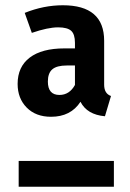

<svg xmlns="http://www.w3.org/2000/svg" viewBox="-20 -711 495 730"><path d="M225 -527H265V-548Q265 -581 250.5 -594Q236 -607 201 -607Q162 -607 101 -586L74 -662Q146 -691 219 -691Q376 -691 376 -556V-389Q376 -355 402 -346L379 -269Q311 -275 286 -324Q249 -267 174 -267Q116 -267 81.5 -302Q47 -337 47 -392Q47 -457 93 -492Q139 -527 225 -527ZM206 -350Q244 -350 265 -388V-462H234Q196 -462 179 -447.5Q162 -433 162 -401Q162 -350 206 -350ZM51 -99H413V-1H51Z"/></svg>

Font: Fira Sans Condensed Medium
Style: Regular
Weight: 500
Width: 3
Designer: Carrois Corporate & Edenspiekermann AG
Foundry: Carrois Corporate GbR & Edenspiekermann AG
Version: Version 4.203;PS 004.203;hotconv 1.0.88;makeotf.lib2.5.64775